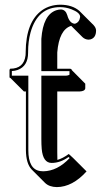

<svg xmlns="http://www.w3.org/2000/svg" viewBox="-20 -718 424 807"><path d="M220.7 -333.5V-78.6Q220.7 -59.6 221.2 -45.9Q243.7 -52.2 269 -70.8L287.1 -54.2L343.8 2.4Q284.7 67.9 218.8 68.4Q187 67.9 169.4 50.8L112.8 -5.9Q89.4 -30.8 88.9 -86.9V-333.5H80.6L23.9 -390.1Q21.5 -390.6 21 -391.1Q20.5 -393.1 20 -394V-424.8Q21.5 -428.2 22.9 -429.2Q80.6 -429.2 87.4 -485.4Q87.9 -491.2 87.9 -496.1V-499Q88.9 -627 157.2 -675.3Q189.9 -697.8 232.9 -698.2Q283.7 -698.2 314 -671.9Q315.9 -670.4 316.4 -669.4L373 -612.8Q383.3 -601.6 383.8 -590.3Q383.8 -558.6 359.4 -552.2Q355 -551.3 351.6 -551.3Q336.9 -552.2 326.7 -562L279.3 -609.4Q228.5 -593.8 220.7 -497.6V-429.2H273.9Q278.3 -428.7 280.3 -426.8Q281.2 -424.3 282.2 -422.9L338.4 -366.2V-346.7Q336.9 -334.5 314.5 -333.5ZM153.8 -399.9H257.8Q266.6 -400.4 272 -403.8V-418.9H153.8V-554.2V-554.7Q161.1 -656.2 216.3 -674.8Q226.6 -678.2 236.8 -678.2Q255.9 -676.8 262.7 -654.3Q272.5 -619.1 294.9 -618.2Q314 -624 316.9 -647Q316.9 -665 279.8 -679.2Q256.3 -688 232.9 -688Q138.2 -688 108.4 -581.5Q98.1 -543.9 98.1 -499V-496.1Q98.1 -439.9 53.7 -423.8Q42.5 -419.9 29.8 -419.4V-399.9H99.1V-86.9Q99.1 -5.9 149.4 1Q155.8 2 162.1 2Q221.2 1 272.9 -53.7L268.1 -58.1Q233.4 -33.2 197 -33.2Q160.6 -33.2 155.3 -92.3Q153.8 -109.4 153.8 -134.8Z"/></svg>

Font: Linux Biolinum Shadow O
Style: Regular
Weight: 400
Designer: Philipp H. Poll
Foundry: Philipp H. Poll
Version: Version 1.0.4